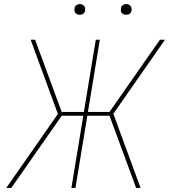

<svg xmlns="http://www.w3.org/2000/svg" viewBox="-20 -932 840 952"><path d="M677 0H655L523 -358H413L354 0H334L393 -358H286L36 0H11L267 -367L132 -735H154L286 -377H396L455 -735H475L416 -377H523L773 -735H798L542 -368ZM605 -859Q599 -859 593.5 -861Q588 -863 584 -867.5Q580 -872 579.5 -878.5Q579 -885 580 -891Q580 -896 582.5 -900Q585 -904 589 -906.5Q593 -909 597 -910.5Q601 -912 606 -912Q612 -912 617.5 -909.5Q623 -907 627 -902.5Q631 -898 632 -891.5Q633 -885 632 -879Q631 -874 628.5 -870Q626 -866 622.5 -863.5Q619 -861 614.5 -860Q610 -859 605 -859ZM375 -859Q369 -859 363.5 -861Q358 -863 354 -867.5Q350 -872 349.5 -878.5Q349 -885 350 -891Q350 -896 352.5 -900Q355 -904 359 -906.5Q363 -909 367 -910.5Q371 -912 376 -912Q382 -912 387.5 -909.5Q393 -907 397 -902.5Q401 -898 402 -891.5Q403 -885 402 -879Q401 -874 398.5 -870Q396 -866 392.5 -863.5Q389 -861 384.5 -860Q380 -859 375 -859Z"/></svg>

Font: Iosevka Aile Thin
Style: Italic
Weight: 100
Italic angle: -9°
Designer: Belleve Invis
Foundry: Belleve Invis
Version: Version 31.1.0; ttfautohint (v1.8.4)